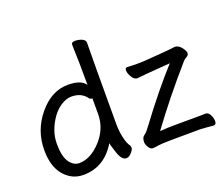

<svg xmlns="http://www.w3.org/2000/svg" viewBox="-121 -896 1278 1100"><g transform="rotate(-20 518.5 -345.5)"><path d="M213.9 -47.9Q282.7 -47.9 346.7 -116.9Q410.6 -186 410.6 -275.9V-367.2L411.6 -369.1Q411.6 -371.1 407.7 -371.1Q398.9 -371.1 392.6 -377.9Q361.8 -421.9 299.8 -421.9Q271 -421.9 239 -402.3Q207 -382.8 182.6 -349.1Q129.9 -273.9 129.9 -196Q129.9 -118.2 154.8 -83Q179.7 -47.9 213.9 -47.9ZM212.9 23.9Q144 23.9 96.9 -31Q49.8 -85.9 49.8 -186Q49.8 -306.2 127.2 -399.2Q204.6 -492.2 304.7 -492.2Q383.8 -492.2 410.6 -453.1Q410.6 -592.8 406.7 -699.2Q406.7 -714.8 430.7 -714.8Q449.7 -714.8 470.2 -706.5Q490.7 -698.2 490.7 -681.2Q488.8 -591.8 488.8 -185.1Q488.8 -143.1 497.8 -102.5Q506.8 -62 522 -42Q524.9 -36.1 524.9 -27.8Q524.9 -18.1 509.3 0Q493.7 18.1 476.6 18.1Q448.7 18.1 431.2 -35.9Q413.6 -89.8 413.6 -96.2Q341.8 23.9 212.9 23.9ZM638.7 16.1Q625 16.1 614 -1.5Q603 -19 603 -34.2Q603 -46.9 606.9 -56.9Q610.8 -66.9 622.8 -75Q634.8 -83 658.7 -116.2Q781.7 -282.2 896 -408.2Q720.7 -395 692.9 -391.1Q668.9 -391.1 652.8 -428.2Q646 -442.9 646 -455.1Q646 -471.2 659.7 -471.2Q687 -469.2 723.6 -469.2Q752 -469.2 760.7 -470.2Q917 -481 953.6 -486.8Q981.9 -486.8 1002.9 -452.1Q1011.7 -439 1011.7 -429.2Q1011.7 -416 997.8 -408.4Q983.9 -400.9 979 -395Q828.6 -223.1 710.9 -62Q748 -65.9 824.7 -65.9Q974.6 -65.9 990.7 -66.9Q1006.8 -66.9 1016.8 -46.4Q1026.9 -25.9 1026.9 -8.8Q1026.9 13.2 1009.8 13.2Q968.8 8.8 928.7 6.8Q703.6 6.8 676.8 11.5Q649.9 16.1 638.7 16.1Z"/></g></svg>

Font: LXGW WenKai GB Screen
Style: Regular
Weight: 400
Designer: LXGW / Fontworks Inc.
Foundry: LXGW / Fontworks Inc.
Version: Version 1.321;February 19, 2024;FontCreator 14.0.0.2901 64-b